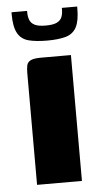

<svg xmlns="http://www.w3.org/2000/svg" viewBox="-49 -667 379 699"><g transform="rotate(-5 140.5 -317.0)"><path d="M58 0Q58 -102 58 -204Q58 -306 58 -408Q58 -425 60.5 -436.5Q63 -448 74.5 -454Q86 -460 112 -460H222V0ZM141 -520Q100 -520 73 -527Q46 -534 33 -557.5Q20 -581 20 -626V-634H77V-628Q77 -614 81.5 -601.5Q86 -589 99.5 -582Q113 -575 140 -575Q168 -575 181.5 -582Q195 -589 199.5 -601Q204 -613 204 -628V-634H260V-626Q260 -581 247.5 -558Q235 -535 208.5 -527.5Q182 -520 141 -520Z"/></g></svg>

Font: r_Genos
Style: Bold
Weight: 700
Designer: Robert E. Leuschke
Foundry: Robert E. Leuschke
Version: Version 2.000;June 29, 2024;FontCreator 14.0.0.2814 32-bit